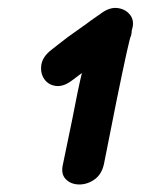

<svg xmlns="http://www.w3.org/2000/svg" viewBox="-20 -742 364 497"><path d="M143 -317Q137 -292 150 -278.5Q163 -265 184 -264.5Q205 -264 224 -277Q243 -290 249 -317L282 -483Q316 -649 319 -649Q321 -656 321 -663Q329 -687 317.5 -702.5Q306 -718 285.5 -721Q265 -724 244 -709L214 -688Q205 -681 188.5 -669.5Q172 -658 171 -657Q169 -656 155.5 -646Q142 -636 136 -631L113 -613Q90 -595 87 -574Q84 -553 94.5 -537.5Q105 -522 125 -519.5Q145 -517 168 -535L192 -553Q182 -512 167 -433Q151 -354 143 -317Z"/></svg>

Font: Balsamiq Sans
Style: Bold Italic
Weight: 700
Italic angle: -12°
Designer: Michael Angeles
Foundry: Balsamiq SRL
Version: Version 1.020; ttfautohint (v1.8.4.7-5d5b);gftools[0.9.26]